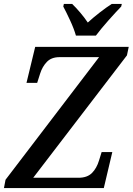

<svg xmlns="http://www.w3.org/2000/svg" viewBox="-30 -951 671 971"><path d="M-10 0 -2 -42 471 -662H271Q230 -662 207 -638Q184 -614 173 -579L158 -532H104L148 -714H621L612 -671L138 -52H367Q411 -52 435 -76Q459 -100 471 -140L484 -182H538L495 0ZM354 -771Q344 -806 324.5 -848Q305 -890 290 -918L293 -931H335Q354 -913 376 -887Q398 -861 414 -837Q440 -861 474 -887.5Q508 -914 535 -931H586L583 -918Q556 -890 519 -848.5Q482 -807 455 -771Z"/></svg>

Font: Noto Serif SemiCondensed Medium
Style: Italic
Weight: 500
Width: 4
Italic angle: -12°
Designer: Monotype Design Team
Foundry: Monotype Imaging Inc.
Version: Version 2.013